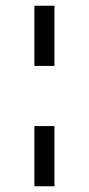

<svg xmlns="http://www.w3.org/2000/svg" viewBox="-20 -580 310 670"><path d="M170 -350H100V-560H170ZM170 70H100V-140H170Z"/></svg>

Font: Iceland
Style: Regular
Weight: 400
Designer: Cyreal (www.cyreal.org)
Foundry: Cyreal (www.cyreal.org)
Version: Version 1.001